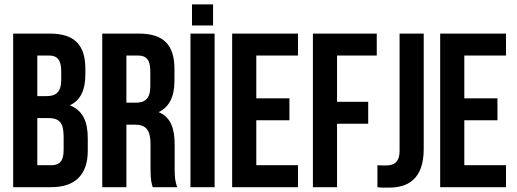

<svg xmlns="http://www.w3.org/2000/svg" viewBox="-20 -853 2354 875"><path d="M40 -700V0H213C324 0 380 -58 380 -166V-223C380 -298 358 -350 298 -373C347 -396 369 -442 369 -514V-539C369 -647 321 -700 206 -700ZM199 -315C250 -315 270 -295 270 -230V-169C270 -117 250 -100 213 -100H150V-315ZM203 -600C242 -600 259 -579 259 -528V-489C259 -433 234 -415 193 -415H150V-600Z M788 0C777 -27 776 -50 776 -85V-193C776 -266 759 -319 703 -342C751 -365 775 -412 775 -484V-539C775 -647 727 -700 612 -700H446V0H556V-285H594C645 -285 666 -261 666 -196V-86C666 -28 671 -18 676 0ZM609 -600C648 -600 665 -579 665 -528V-459C665 -403 640 -385 599 -385H556V-600Z M848 0H958V-700H848ZM855 -833V-737H951V-833Z M1148 -600H1338V-700H1038V0H1338V-100H1148V-305H1299V-405H1148Z M1516 -600H1697V-700H1406V0H1516V-289H1658V-389H1516Z M1700 0C1719 3 1733 2 1753 2C1836 2 1911 -34 1911 -174V-700H1801V-166C1801 -111 1773 -99 1738 -99C1726 -99 1712 -99 1700 -100Z M2096 -600H2286V-700H1986V0H2286V-100H2096V-305H2247V-405H2096Z"/></svg>

Font: Bebas Neue
Style: Bold
Weight: 700
Designer: Ryoichi Tsunekawa
Foundry: Ryoichi Tsunekawa
Version: Version 1.300